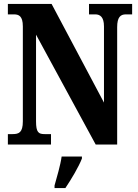

<svg xmlns="http://www.w3.org/2000/svg" viewBox="-20 -734 700 975"><path d="M20 0H239V-53H207C176 -53 163 -61 163 -118V-558L466 0H575V-596C575 -647 592 -661 619 -661H651V-714H432V-661H464C488 -661 508 -648 508 -600V-213L242 -714H20V-661H51C75 -661 96 -653 96 -600V-118C96 -61 76 -53 44 -53H20ZM257 208V221H312C341 178 380 113 396 71V61H293C287 105 268 168 257 208Z"/></svg>

Font: Noto Serif Sinhala ExtraCondensed ExtraBold
Style: Regular
Weight: 800
Width: 2
Designer: Jelle Bosma - Monotype Design Team
Foundry: Monotype Imaging Inc.
Version: Version 2.007